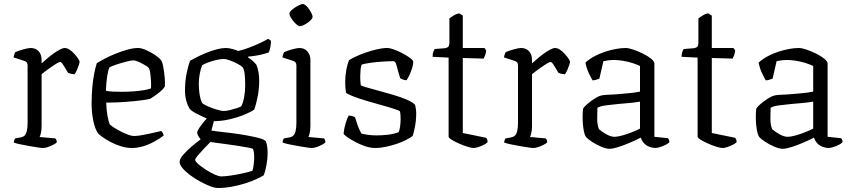

<svg xmlns="http://www.w3.org/2000/svg" viewBox="-20 -740 4267 960"><path d="M195 0Q187 0 168 -3Q149 -6 125.5 -10Q102 -14 81 -18.5Q60 -23 49 -27Q49 -34 51.5 -40Q54 -46 56 -48L84 -53Q95 -55 102.5 -62Q110 -69 114 -85Q118 -101 118 -126V-413Q118 -422 114 -427.5Q110 -433 100 -436L48 -453Q49 -462 52 -469Q55 -476 56 -479Q71 -486 96 -493Q121 -500 133 -500Q159 -500 173.5 -483.5Q188 -467 188 -441V-423Q197 -431 212.5 -444.5Q228 -458 245 -470.5Q262 -483 278 -491.5Q294 -500 304 -500Q315 -500 328 -491.5Q341 -483 352 -470.5Q363 -458 370.5 -447Q378 -436 378 -431Q378 -427 374.5 -416Q371 -405 365.5 -392Q360 -379 353 -369Q343 -369 333.5 -371.5Q324 -374 320 -376Q314 -386 306.5 -399Q299 -412 292.5 -421Q286 -430 281 -430Q275 -430 262 -422Q249 -414 234 -403.5Q219 -393 206.5 -383.5Q194 -374 188 -369V-110Q188 -89 184.5 -74.5Q181 -60 178 -55L257 -48Q259 -46 261.5 -41Q264 -36 264 -28Q258 -22 245 -15.5Q232 -9 218.5 -4.5Q205 0 195 0Z M639 0Q612 0 583.5 -9Q555 -18 531 -31Q507 -44 490 -56.5Q473 -69 469 -75Q454 -98 446 -138.5Q438 -179 438 -223Q438 -265 441.5 -303Q445 -341 451 -372Q457 -403 464 -424Q478 -433 502.5 -446Q527 -459 556.5 -471Q586 -483 616 -491.5Q646 -500 671 -500Q687 -500 711 -489.5Q735 -479 756 -464.5Q777 -450 785 -439Q792 -430 796.5 -405Q801 -380 803.5 -352.5Q806 -325 804 -307Q796 -294 781.5 -282Q767 -270 753 -260.5Q739 -251 731 -246Q721 -243 688 -238.5Q655 -234 608 -230.5Q561 -227 511 -227Q512 -191 517.5 -160.5Q523 -130 529 -118Q536 -111 551 -101.5Q566 -92 584.5 -82.5Q603 -73 620.5 -66.5Q638 -60 650 -60Q663 -60 682 -63Q701 -66 722 -70.5Q743 -75 760 -79Q777 -83 786 -85Q790 -82 794 -75Q798 -68 798 -62Q777 -46 750.5 -31.5Q724 -17 695.5 -8.5Q667 0 639 0ZM589 -281Q617 -281 645.5 -283Q674 -285 698 -289Q722 -293 735 -298Q736 -313 735 -333.5Q734 -354 731.5 -372Q729 -390 725 -399Q722 -404 707 -413Q692 -422 675 -430Q658 -438 646 -438Q635 -438 610 -431.5Q585 -425 561 -417Q537 -409 527 -403Q521 -389 517.5 -368Q514 -347 512 -325Q510 -303 510 -286Q523 -283 544.5 -282Q566 -281 589 -281Z M1070 200Q1054 200 1030.5 191Q1007 182 980.5 167.5Q954 153 930.5 135.5Q907 118 892.5 100.5Q878 83 878 70Q878 55 895 35Q912 15 936.5 -6Q961 -27 983 -43Q978 -49 972 -59Q966 -69 966 -77Q966 -85 977.5 -102Q989 -119 1003.5 -136Q1018 -153 1028 -160L1054 -152L1037 -87Q1047 -85 1074.5 -82Q1102 -79 1138.5 -74.5Q1175 -70 1211 -63.5Q1247 -57 1274 -50Q1301 -43 1309 -34Q1314 -21 1316 -6.5Q1318 8 1318 24Q1318 55 1312 87Q1306 119 1298 137Q1285 145 1261 156Q1237 167 1205.5 177Q1174 187 1138.5 193.5Q1103 200 1070 200ZM1086 142Q1105 142 1135 137.5Q1165 133 1195 126.5Q1225 120 1242 114Q1246 104 1248.5 82.5Q1251 61 1251 47Q1251 35 1249.5 22.5Q1248 10 1244 4Q1242 2 1221.5 -2Q1201 -6 1172 -10.5Q1143 -15 1113 -19Q1083 -23 1060.5 -26Q1038 -29 1032 -30Q1016 -14 998 5Q980 24 968 38.5Q956 53 956 59Q956 67 971.5 80.5Q987 94 1009.5 108.5Q1032 123 1053 132.5Q1074 142 1086 142ZM1046 -134Q1016 -146 995 -156Q974 -166 960.5 -173Q947 -180 939 -186Q931 -192 927 -198Q918 -213 911.5 -236Q905 -259 905 -288Q905 -335 913.5 -375Q922 -415 930 -436Q940 -442 960.5 -452.5Q981 -463 1007 -474Q1033 -485 1060.5 -492.5Q1088 -500 1111 -500Q1124 -500 1144 -494.5Q1164 -489 1171 -485Q1197 -491 1226 -502Q1255 -513 1280.5 -525Q1306 -537 1321 -546L1335 -536Q1335 -519 1331.5 -503Q1328 -487 1324 -478Q1302 -470 1275 -464.5Q1248 -459 1221 -457V-452Q1231 -446 1241 -438Q1251 -430 1262 -416Q1269 -400 1272.5 -379Q1276 -358 1276 -337Q1276 -297 1268.5 -258Q1261 -219 1251 -192Q1238 -182 1205 -168Q1172 -154 1130 -144Q1088 -134 1046 -134ZM1100 -185Q1111 -185 1129.5 -189.5Q1148 -194 1164.5 -199.5Q1181 -205 1186 -208Q1195 -224 1200.5 -253Q1206 -282 1206 -312Q1206 -343 1203.5 -367.5Q1201 -392 1194 -403Q1188 -410 1169.5 -420Q1151 -430 1131 -437.5Q1111 -445 1098 -445Q1083 -445 1061.5 -440Q1040 -435 1020 -427.5Q1000 -420 991 -414Q984 -398 979 -372.5Q974 -347 974 -321Q974 -299 976.5 -279Q979 -259 983 -245Q987 -231 991 -225Q996 -219 1017 -209.5Q1038 -200 1062 -192.5Q1086 -185 1100 -185Z M1539 0Q1532 0 1512 -3Q1492 -6 1469 -10Q1446 -14 1425 -18.5Q1404 -23 1393 -27Q1393 -34 1395.5 -40Q1398 -46 1400 -48L1428 -53Q1439 -55 1446.5 -62Q1454 -69 1458 -85Q1462 -101 1462 -126V-413Q1462 -422 1458 -427.5Q1454 -433 1444 -436L1392 -453Q1393 -461 1396 -468.5Q1399 -476 1400 -479Q1415 -486 1440 -493Q1465 -500 1477 -500Q1503 -500 1517.5 -482.5Q1532 -465 1532 -440V-110Q1532 -89 1528.5 -74.5Q1525 -60 1522 -55L1601 -48Q1603 -44 1605 -39.5Q1607 -35 1607 -28Q1601 -22 1588.5 -15.5Q1576 -9 1562.5 -4.5Q1549 0 1539 0ZM1479 -609Q1473 -609 1464 -616.5Q1455 -624 1446.5 -634.5Q1438 -645 1432.5 -655.5Q1427 -666 1427 -672Q1427 -678 1434.5 -686Q1442 -694 1453.5 -701.5Q1465 -709 1476.5 -714.5Q1488 -720 1494 -720Q1501 -720 1509.5 -712.5Q1518 -705 1525.5 -694Q1533 -683 1538 -672.5Q1543 -662 1543 -655Q1543 -650 1536 -642Q1529 -634 1518.5 -626.5Q1508 -619 1497 -614Q1486 -609 1479 -609Z M1856 0Q1832 0 1805.5 -9Q1779 -18 1755 -31Q1731 -44 1715.5 -55Q1700 -66 1698 -72Q1700 -96 1707.5 -121.5Q1715 -147 1723 -162Q1733 -162 1741.5 -159.5Q1750 -157 1755 -154Q1760 -137 1768 -114.5Q1776 -92 1787 -72Q1803 -68 1822.5 -65.5Q1842 -63 1862 -63Q1890 -63 1920 -66.5Q1950 -70 1973 -79Q1978 -89 1980.5 -107.5Q1983 -126 1983 -144Q1983 -152 1982.5 -162.5Q1982 -173 1980 -183Q1977 -187 1951 -195.5Q1925 -204 1887 -214.5Q1849 -225 1810.5 -236.5Q1772 -248 1744 -259Q1716 -270 1710 -277Q1708 -289 1707 -302Q1706 -315 1706 -328Q1706 -361 1711.5 -390.5Q1717 -420 1725 -439Q1737 -447 1759.5 -457.5Q1782 -468 1809.5 -477.5Q1837 -487 1865 -493.5Q1893 -500 1916 -500Q1930 -500 1951.5 -492Q1973 -484 1994.5 -472.5Q2016 -461 2030.5 -450Q2045 -439 2046 -433Q2047 -422 2041.5 -402.5Q2036 -383 2027.5 -365.5Q2019 -348 2013 -339Q2003 -339 1994 -342.5Q1985 -346 1981 -349Q1970 -383 1964 -408.5Q1958 -434 1947 -434Q1924 -434 1892.5 -432Q1861 -430 1832.5 -426Q1804 -422 1788 -417Q1784 -405 1782.5 -388Q1781 -371 1781 -355Q1781 -343 1782 -332Q1783 -321 1784 -314Q1788 -310 1813 -303Q1838 -296 1874.5 -286Q1911 -276 1948.5 -265Q1986 -254 2015.5 -241Q2045 -228 2055 -216Q2058 -206 2059.5 -194.5Q2061 -183 2061 -172Q2061 -139 2054.5 -105Q2048 -71 2043 -60Q2031 -51 2010 -40Q1989 -29 1963 -20.5Q1937 -12 1909.5 -6Q1882 0 1856 0Z M2349 0Q2337 0 2316.5 -6.5Q2296 -13 2274.5 -22.5Q2253 -32 2238 -41.5Q2223 -51 2223 -57V-452L2143 -456Q2143 -472 2147 -482Q2151 -492 2154 -495L2205 -499Q2217 -501 2222 -507Q2227 -513 2227 -530V-648Q2236 -655 2250 -663.5Q2264 -672 2277 -673L2294 -662V-500H2402L2411 -488Q2410 -475 2405.5 -463.5Q2401 -452 2398 -447L2294 -450V-75L2411 -51Q2413 -49 2415.5 -43.5Q2418 -38 2418 -29Q2411 -22 2398 -15.5Q2385 -9 2371 -4.5Q2357 0 2349 0Z M2647 0Q2639 0 2620 -3Q2601 -6 2577.5 -10Q2554 -14 2533 -18.5Q2512 -23 2501 -27Q2501 -34 2503.5 -40Q2506 -46 2508 -48L2536 -53Q2547 -55 2554.5 -62Q2562 -69 2566 -85Q2570 -101 2570 -126V-413Q2570 -422 2566 -427.5Q2562 -433 2552 -436L2500 -453Q2501 -462 2504 -469Q2507 -476 2508 -479Q2523 -486 2548 -493Q2573 -500 2585 -500Q2611 -500 2625.5 -483.5Q2640 -467 2640 -441V-423Q2649 -431 2664.5 -444.5Q2680 -458 2697 -470.5Q2714 -483 2730 -491.5Q2746 -500 2756 -500Q2767 -500 2780 -491.5Q2793 -483 2804 -470.5Q2815 -458 2822.5 -447Q2830 -436 2830 -431Q2830 -427 2826.5 -416Q2823 -405 2817.5 -392Q2812 -379 2805 -369Q2795 -369 2785.5 -371.5Q2776 -374 2772 -376Q2766 -386 2758.5 -399Q2751 -412 2744.5 -421Q2738 -430 2733 -430Q2727 -430 2714 -422Q2701 -414 2686 -403.5Q2671 -393 2658.5 -383.5Q2646 -374 2640 -369V-110Q2640 -89 2636.5 -74.5Q2633 -60 2630 -55L2709 -48Q2711 -46 2713.5 -41Q2716 -36 2716 -28Q2710 -22 2697 -15.5Q2684 -9 2670.5 -4.5Q2657 0 2647 0Z M3028 4Q3011 4 2986 -6.5Q2961 -17 2940 -31Q2919 -45 2911 -54Q2903 -64 2898 -91.5Q2893 -119 2893 -152Q2893 -164 2893.5 -174.5Q2894 -185 2895 -195Q2896 -200 2906 -210Q2916 -220 2931 -231.5Q2946 -243 2961.5 -252Q2977 -261 2988 -263Q2998 -265 3015.5 -266Q3033 -267 3055 -268Q3069 -269 3085 -270.5Q3101 -272 3118 -273.5Q3135 -275 3151 -277Q3167 -279 3180 -282V-410Q3148 -425 3113 -432.5Q3078 -440 3049 -440Q3036 -440 3023 -438.5Q3010 -437 2997 -434L2977 -347Q2973 -346 2964.5 -342.5Q2956 -339 2943 -338Q2935 -351 2924 -374.5Q2913 -398 2907 -427Q2927 -445 2952 -458.5Q2977 -472 3004.5 -481Q3032 -490 3058.5 -495Q3085 -500 3108 -500Q3123 -500 3146.5 -492Q3170 -484 3194.5 -472Q3219 -460 3235.5 -446.5Q3252 -433 3252 -422V-56L3320 -49Q3322 -47 3324.5 -41Q3327 -35 3327 -29Q3321 -22 3307.5 -15.5Q3294 -9 3280 -4.5Q3266 0 3256 0Q3243 0 3227 -6Q3211 -12 3200 -24Q3189 -36 3184 -52Q3157 -38 3126 -25Q3095 -12 3069 -4Q3043 4 3028 4ZM3053 -56Q3067 -56 3091 -62.5Q3115 -69 3140 -79Q3165 -89 3180 -97V-232Q3152 -227 3127 -225Q3102 -223 3070 -220Q3038 -217 3008.5 -213Q2979 -209 2967 -201Q2966 -176 2966 -145.5Q2966 -115 2975 -94Q2988 -82 3011 -69Q3034 -56 3053 -56Z M3594 0Q3582 0 3561.5 -6.5Q3541 -13 3519.5 -22.5Q3498 -32 3483 -41.5Q3468 -51 3468 -57V-452L3388 -456Q3388 -472 3392 -482Q3396 -492 3399 -495L3450 -499Q3462 -501 3467 -507Q3472 -513 3472 -530V-648Q3481 -655 3495 -663.5Q3509 -672 3522 -673L3539 -662V-500H3647L3656 -488Q3655 -475 3650.5 -463.5Q3646 -452 3643 -447L3539 -450V-75L3656 -51Q3658 -49 3660.5 -43.5Q3663 -38 3663 -29Q3656 -22 3643 -15.5Q3630 -9 3616 -4.5Q3602 0 3594 0Z M3894 4Q3877 4 3852 -6.5Q3827 -17 3806 -31Q3785 -45 3777 -54Q3769 -64 3764 -91.5Q3759 -119 3759 -152Q3759 -164 3759.5 -174.5Q3760 -185 3761 -195Q3762 -200 3772 -210Q3782 -220 3797 -231.5Q3812 -243 3827.5 -252Q3843 -261 3854 -263Q3864 -265 3881.5 -266Q3899 -267 3921 -268Q3935 -269 3951 -270.5Q3967 -272 3984 -273.5Q4001 -275 4017 -277Q4033 -279 4046 -282V-410Q4014 -425 3979 -432.5Q3944 -440 3915 -440Q3902 -440 3889 -438.5Q3876 -437 3863 -434L3843 -347Q3839 -346 3830.5 -342.5Q3822 -339 3809 -338Q3801 -351 3790 -374.5Q3779 -398 3773 -427Q3793 -445 3818 -458.5Q3843 -472 3870.5 -481Q3898 -490 3924.5 -495Q3951 -500 3974 -500Q3989 -500 4012.5 -492Q4036 -484 4060.5 -472Q4085 -460 4101.5 -446.5Q4118 -433 4118 -422V-56L4186 -49Q4188 -47 4190.5 -41Q4193 -35 4193 -29Q4187 -22 4173.5 -15.5Q4160 -9 4146 -4.5Q4132 0 4122 0Q4109 0 4093 -6Q4077 -12 4066 -24Q4055 -36 4050 -52Q4023 -38 3992 -25Q3961 -12 3935 -4Q3909 4 3894 4ZM3919 -56Q3933 -56 3957 -62.5Q3981 -69 4006 -79Q4031 -89 4046 -97V-232Q4018 -227 3993 -225Q3968 -223 3936 -220Q3904 -217 3874.5 -213Q3845 -209 3833 -201Q3832 -176 3832 -145.5Q3832 -115 3841 -94Q3854 -82 3877 -69Q3900 -56 3919 -56Z"/></svg>

Font: Texturina Medium 12pt ExtraLight
Style: Regular
Weight: 250
Version: Version 1.002